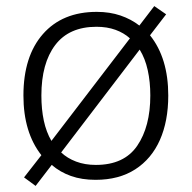

<svg xmlns="http://www.w3.org/2000/svg" viewBox="-20 -581 630 631"><path d="M533 -267Q533 -183 505.5 -121Q478 -59 424.5 -24.5Q371 10 294 10Q249 10 213.5 -2.5Q178 -15 150 -39L97 30L59 2L116 -71Q57 -146 57 -267Q57 -396 121 -469Q185 -542 298 -542Q341 -542 376 -530Q411 -518 438 -497L487 -561L526 -534L473 -465Q533 -390 533 -267ZM116 -267Q116 -222 124 -184.5Q132 -147 149 -118L407 -455Q387 -473 359.5 -483Q332 -493 297 -493Q207 -493 161.5 -433Q116 -373 116 -267ZM474 -267Q474 -312 465.5 -350.5Q457 -389 439 -418L181 -80Q201 -61 230 -50Q259 -39 295 -39Q388 -39 431 -102Q474 -165 474 -267Z"/></svg>

Font: Noto Sans Sinhala Light
Style: Regular
Weight: 300
Designer: Jelle Bosma - Monotype Design Team
Foundry: Monotype Imaging Inc.
Version: Version 2.006; ttfautohint (v1.8.4.7-5d5b)